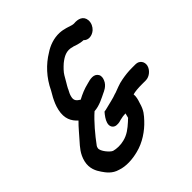

<svg xmlns="http://www.w3.org/2000/svg" viewBox="-207 -843 1049 1049"><g transform="rotate(-45 317.0 -318.5)"><path d="M21 -110C10 -63 29 -29 45 -6C60 16 81 45 121 56C163 71 214 67 257 56C316 42 370 5 408 -36C429 -59 447 -77 459 -122C466 -142 471 -161 469 -179C486 -184 512 -186 541 -186H570C599 -186 627 -211 633 -237C639 -263 622 -288 593 -288H564C535 -288 511 -285 484 -280C453 -275 424 -261 403 -254H401C374 -243 339 -237 302 -227L290 -225C277 -210 262 -190 257 -172C249 -147 263 -128 283 -126C301 -124 315 -129 321 -131C337 -135 350 -137 364 -137L362 -129C353 -98 364 -119 341 -95C312 -69 287 -49 250 -40C224 -33 193 -34 172 -40C156 -45 118 -89 123 -110C124 -116 126 -120 128 -123C163 -171 211 -228 253 -265C293 -267 334 -290 357 -301C361 -303 397 -316 409 -348C414 -360 417 -374 410 -387C394 -414 360 -406 333 -398C300 -390 274 -379 244 -363C223 -376 213 -387 219 -411C222 -425 228 -436 237 -453V-454C247 -474 261 -494 275 -520C284 -536 303 -555 320 -570C349 -593 378 -610 418 -597H420C431 -594 454 -583 485 -582C503 -562 535 -565 558 -585C572 -598 582 -617 581 -639C578 -677 545 -686 513 -683C512 -683 507 -683 498 -685C479 -690 456 -701 421 -703C377 -705 335 -689 304 -668C247 -634 197 -581 165 -513L145 -478C134 -456 125 -437 119 -410C106 -352 126 -317 155 -291C128 -265 103 -233 81 -209C59 -184 32 -156 21 -110Z"/></g></svg>

Font: Stray Cat
Style: ExBlkObl
Weight: 1000
Version: Version 1.0